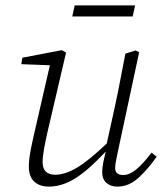

<svg xmlns="http://www.w3.org/2000/svg" viewBox="-20 -680 608 712"><path d="M161 12Q127 12 107 -6.5Q87 -25 87 -62Q87 -88 93 -119.5Q99 -151 106 -181L165 -438L59 -442L63 -466L209 -494L225 -485L157 -194Q150 -164 144 -131.5Q138 -99 138 -79Q138 -32 185 -32Q221 -32 265 -58Q309 -84 376 -148L405 -280Q416 -330 425.5 -380.5Q435 -431 445 -481L483 -493L496 -486L418 -122Q415 -105 411 -87.5Q407 -70 407 -57Q407 -31 437 -31Q460 -31 485 -51.5Q510 -72 542 -114L561 -99Q529 -53 493.5 -20.5Q458 12 415 12Q390 12 374.5 -2Q359 -16 359 -41Q359 -58 362.5 -75.5Q366 -93 372 -118Q310 -51 260.5 -19.5Q211 12 161 12ZM248 -619 257 -660H481L472 -619Z"/></svg>

Font: Source Serif 4 SmText Light
Style: Italic
Weight: 300
Italic angle: -12°
Designer: Frank Grießhammer
Foundry: Adobe
Version: Version 4.005;hotconv 1.1.0;makeotfexe 2.6.0